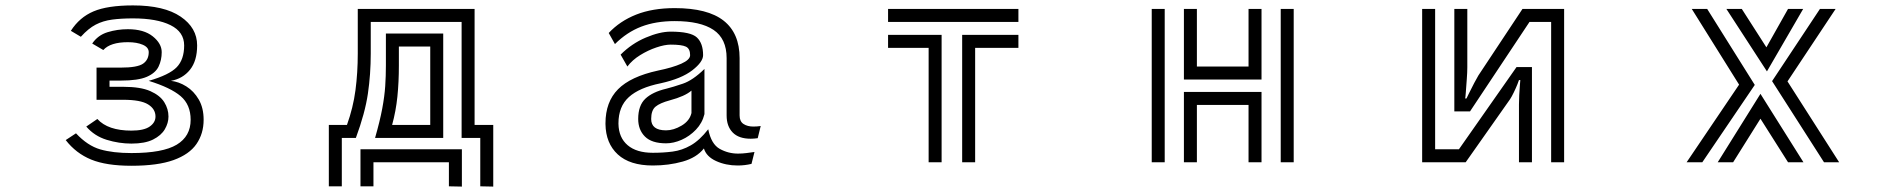

<svg xmlns="http://www.w3.org/2000/svg" viewBox="-20 -600 7040 710"><path d="M261 -107Q304 -61 351 -47.5Q398 -34 466 -34Q582 -34 633.5 -65Q685 -96 685 -157Q685 -213 648 -244.5Q611 -276 530 -301Q606 -323 633.5 -351.5Q661 -380 661 -432Q661 -482 610.5 -507Q560 -532 472 -532Q428 -532 394.5 -527.5Q361 -523 334 -509Q307 -495 279 -464L242 -486Q274 -536 326 -558Q378 -580 472 -580Q587 -580 648 -538.5Q709 -497 709 -432Q709 -375 682.5 -342Q656 -309 612 -301Q641 -298 669 -280.5Q697 -263 715 -232Q733 -201 733 -157Q733 -106 706.5 -67.5Q680 -29 621.5 -8Q563 13 466 13Q373 13 317 -10Q261 -33 223 -82ZM337 -350H427Q488 -350 509 -364.5Q530 -379 530 -407Q530 -425 508 -434.5Q486 -444 453 -444Q388 -444 362 -415L321 -439Q342 -470 378 -481Q414 -492 453 -492Q512 -492 545 -465.5Q578 -439 578 -407Q578 -378 566.5 -354Q555 -330 523 -316Q491 -302 427 -302H385V-279H436Q500 -279 536 -263Q572 -247 587.5 -222Q603 -197 603 -169Q603 -145 589.5 -122Q576 -99 546 -84Q516 -69 466 -69Q420 -69 374.5 -83Q329 -97 299 -132L340 -160Q379 -117 466 -117Q512 -117 533.5 -132Q555 -147 555 -169Q555 -197 527.5 -214Q500 -231 436 -231H337Z M1756 -90H1687V-519H1351V-402Q1351 -326 1340.5 -254Q1330 -182 1296 -90H1244V89H1196V-138H1263Q1286 -202 1294.5 -266.5Q1303 -331 1303 -402V-567H1735V-138H1804V90L1756 89ZM1367 -90Q1385 -153 1393.5 -198.5Q1402 -244 1404.5 -281.5Q1407 -319 1407 -358V-476H1619V-90ZM1455 -428V-358Q1455 -296 1449.5 -242.5Q1444 -189 1430 -138H1571V-428ZM1640 0H1361V89H1313V-48H1688V90L1640 89Z M2782 -89Q2775 -88 2768.5 -87.5Q2762 -87 2756 -87Q2712 -87 2689.5 -110Q2667 -133 2667 -173V-385Q2667 -457 2618.5 -489.5Q2570 -522 2475 -522Q2405 -522 2351.5 -501.5Q2298 -481 2254 -437L2231 -478Q2272 -522 2332.5 -546Q2393 -570 2475 -570Q2597 -570 2656 -523.5Q2715 -477 2715 -385V-173Q2715 -151 2729.5 -141.5Q2744 -132 2766 -132Q2773 -132 2779.5 -132.5Q2786 -133 2793 -134ZM2759 6Q2734 12 2708 12Q2664 12 2628 -4.5Q2592 -21 2583 -51Q2556 -17 2504.5 -2.5Q2453 12 2394 12Q2309 12 2264.5 -29Q2220 -70 2219 -141V-144Q2219 -223 2265.5 -270Q2312 -317 2413 -339Q2467 -350 2499.5 -364.5Q2532 -379 2532 -396Q2532 -420 2516.5 -427.5Q2501 -435 2460 -435Q2438 -435 2407 -424.5Q2376 -414 2347 -396Q2318 -378 2300 -354L2275 -398Q2316 -439 2368 -461Q2420 -483 2460 -483Q2534 -483 2557 -461.5Q2580 -440 2580 -396Q2580 -371 2540 -340Q2500 -309 2423 -292Q2344 -276 2305.5 -241Q2267 -206 2267 -144V-142Q2268 -91 2301 -63Q2334 -35 2394 -35Q2433 -35 2467.5 -39.5Q2502 -44 2534.5 -62.5Q2567 -81 2599 -122Q2610 -67 2641.5 -49.5Q2673 -32 2709 -32Q2725 -32 2740.5 -34Q2756 -36 2770 -38ZM2585 -178Q2577 -145 2553.5 -120.5Q2530 -96 2500.5 -83Q2471 -70 2443 -70Q2390 -70 2365 -95Q2340 -120 2340 -160Q2340 -210 2366.5 -235Q2393 -260 2444 -272Q2468 -278 2505 -290.5Q2542 -303 2585 -345ZM2537 -265Q2513 -244 2457 -229Q2420 -219 2404 -205.5Q2388 -192 2388 -160Q2388 -118 2443 -118Q2471 -118 2500.5 -135.5Q2530 -153 2537 -182Z M3264 -567H3746V-519H3264ZM3538 -471H3746V-423H3586V0H3538ZM3414 -423H3264V-471H3462V0H3414Z M4358 -567H4406V-354H4597V-567H4645V-306H4358ZM4716 -567H4764V0H4716ZM4239 -567H4287V0H4239ZM4597 -212H4406V0H4358V-260H4645V0H4597Z M5716 -519H5636L5416 -188H5358V-567H5406V-351Q5406 -333 5404 -306.5Q5402 -280 5400.5 -259Q5399 -238 5398 -236H5403Q5404 -238 5412.5 -255.5Q5421 -273 5431.5 -293Q5442 -313 5447 -321L5610 -567H5764V0H5716ZM5597 -214Q5597 -228 5598 -248.5Q5599 -269 5600.5 -286Q5602 -303 5602 -304H5597Q5597 -303 5591.5 -289Q5586 -275 5578 -258.5Q5570 -242 5564 -233L5400 0H5239V-567H5287V-48H5375L5588 -352H5645V0H5597Z M6421 -567 6512 -425 6592 -567H6648L6514 -336L6364 -567ZM6533 -300 6710 -567H6768L6590 -299L6781 0H6725ZM6411 -287 6236 -567H6293L6469 -286L6275 0H6217ZM6490 -161 6389 0H6332L6490 -253L6649 0H6592Z"/></svg>

Font: Train One
Style: Regular
Weight: 400
Designer: Fontworks Inc.
Foundry: Fontworks Inc.
Version: Version 1.100